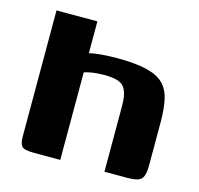

<svg xmlns="http://www.w3.org/2000/svg" viewBox="-81 -591 699 676"><g transform="rotate(15 269.0 -252.5)"><path d="M98 0Q63 0 54 -9.5Q45 -19 45 -46V-505H194V-389Q206 -392 222.5 -394Q239 -396 258 -397Q277 -398 294 -398Q362 -398 403 -388Q444 -378 465 -357Q486 -336 493.5 -302Q501 -268 501 -219V-63Q501 -36 495.5 -22.5Q490 -9 476 -4.5Q462 0 435 0H355V-239Q355 -277 346 -296.5Q337 -316 317.5 -322.5Q298 -329 266 -329Q255 -329 241.5 -328Q228 -327 215 -324.5Q202 -322 194 -319V0Z"/></g></svg>

Font: Genos Thin
Style: Bold
Weight: 700
Version: Version 1.010